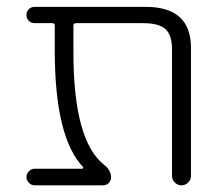

<svg xmlns="http://www.w3.org/2000/svg" viewBox="-20 -565 647 563"><path d="M540 -48.8Q540 -38.1 531.7 -29.8Q523.4 -21.5 512.2 -21.5Q501 -21.5 492.7 -29.8Q484.4 -38.1 484.4 -48.8V-420.9Q484.4 -461.9 465.3 -479.5Q446.3 -497.1 399.4 -497.1H203.1Q195.3 -497.1 195.3 -490.2V-411.1Q195.3 -151.4 286.1 -81.1Q305.7 -65.4 305.7 -44.9Q305.7 -35.2 298.8 -28.3Q292 -21.5 282.2 -21.5H82Q72.3 -21.5 64.9 -28.8Q57.6 -36.1 57.6 -45.9Q57.6 -55.7 64.9 -63Q72.3 -70.3 82 -70.3H220.7Q223.6 -70.3 224.1 -72.3Q224.6 -74.2 223.6 -75.2Q141.6 -161.1 140.6 -411.1V-490.2Q140.6 -497.1 132.8 -497.1H82Q71.3 -497.1 64.5 -503.9Q57.6 -510.7 57.6 -521Q57.6 -531.2 64.5 -538.1Q71.3 -544.9 82 -544.9H407.2Q540 -544.9 540 -424.8Z"/></svg>

Font: irohamaru Light
Style: Regular
Weight: 200
Designer: [Source Han Sans]
Ryoko NISHIZUKA  (kana & ideographs); Paul D. Hunt (Latin, Greek & Cyrillic); Wenlong ZHANG  (bopomofo
Version: Version 1.01